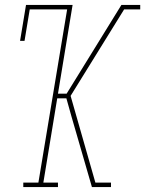

<svg xmlns="http://www.w3.org/2000/svg" viewBox="-20 -755 586 775"><path d="M74 0V-18H135L251 -717H100L79 -590H61L85 -735H273L214 -377H249L470 -735H546V-717H481L265 -368L365 -18H428V0H351L269 -283L248 -358H211L155 -18H214V0Z"/></svg>

Font: Iosevka Curly Slab ThObl
Style: Regular
Weight: 100
Italic angle: -9°
Monospace: yes
Designer: Belleve Invis
Foundry: Belleve Invis
Version: Version 11.0.0; ttfautohint (v1.8.3)